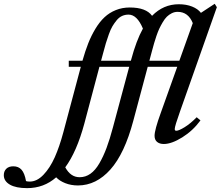

<svg xmlns="http://www.w3.org/2000/svg" viewBox="-294 -748 1164 1013"><path d="M117.7 230.5Q80.6 230.5 50 218.3Q19.5 206.1 2.4 187.5Q-62.5 244.6 -150.9 244.6Q-210 244.6 -241.9 226.1Q-273.9 207.5 -273.9 176.3Q-273.9 155.3 -260.7 142.3Q-247.6 129.4 -223.6 129.4Q-196.3 129.4 -180.2 147.7Q-164.1 166 -156.7 207.5Q-148.9 210 -136.7 210Q-99.1 210 -64.7 174.1Q-30.3 138.2 -5.1 81.8Q20 25.4 40.5 -51.3L132.3 -395.5H68.8V-427.7H141.1Q155.8 -479.5 171.9 -520.3Q188 -561 210 -597.2Q231.9 -633.3 257.6 -657.2Q283.2 -681.2 317.1 -694.8Q351.1 -708.5 390.6 -708.5Q476.6 -708.5 508.3 -664.6Q567.9 -725.6 649.4 -725.6Q689 -725.6 719.5 -713.4Q750 -701.2 766.1 -680.2L838.9 -728L850.1 -710L656.2 -161.1Q627.9 -82 627.9 -67.4Q627.9 -58.1 635.7 -58.1Q649.4 -58.1 679.7 -76.7Q710 -95.2 743.7 -129.4L763.7 -112.8Q723.6 -58.1 667.5 -23.2Q611.3 11.7 570.3 11.7Q547.9 11.7 534.7 0.7Q521.5 -10.3 521.5 -31.7Q521.5 -62.5 554.2 -152.3L641.1 -395.5H485.4L409.2 -110.4Q363.3 62.5 288.6 146.2Q213.9 230 117.7 230.5ZM509.3 -484.4 494.1 -427.7H652.3L723.1 -626Q699.2 -685.5 643.1 -685.5Q627 -685.5 612.3 -678.2Q597.7 -670.9 586.4 -659.9Q575.2 -648.9 564.5 -630.6Q553.7 -612.3 546.4 -596.7Q539.1 -581.1 531.2 -558.1Q523.4 -535.2 519.3 -520.5Q515.1 -505.9 509.3 -484.4ZM250 -467.3 239.3 -427.7H396.5L397.5 -431.2Q424.8 -533.7 460 -597.2Q429.2 -670.9 384.3 -670.9Q365.7 -670.9 350.1 -663.8Q334.5 -656.7 321.8 -641.4Q309.1 -626 299.3 -609.6Q289.6 -593.3 280.3 -567.1Q271 -541 264.6 -520Q258.3 -499 250 -467.3ZM150.9 -95.7Q110.8 52.7 50.3 134.8Q78.6 187 126 187Q157.2 187 183.1 168.7Q209 150.4 230.2 113.8Q251.5 77.1 268.3 32Q285.2 -13.2 301.8 -75.7L387.7 -395.5H230.5Z"/></svg>

Font: Elstob SemiBold
Style: Italic
Weight: 600
Italic angle: -20°
Designer: Peter S. Baker
Version: Version 1.015